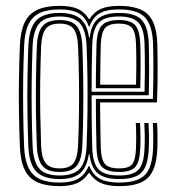

<svg xmlns="http://www.w3.org/2000/svg" viewBox="-20 -627 596 654"><path d="M183.2 7Q137.3 7 108.1 -5.9Q78.9 -18.8 64.4 -48.2Q49.9 -77.6 47.7 -126.4Q45.5 -187.2 44.6 -242.8Q43.7 -298.5 44.5 -354.6Q45.3 -410.6 47.7 -472.4Q49.8 -520.6 63.8 -550.2Q77.8 -579.8 106.8 -593.4Q135.9 -607 183.2 -607Q222.6 -607 245.7 -596.3Q268.9 -585.7 283.1 -561.8H285.1Q299.4 -585.7 322.7 -596.3Q346 -607 385.2 -607Q455.1 -607 484 -577.7Q512.9 -548.5 515.6 -482.7Q516.1 -470.7 516.5 -449.5Q516.8 -428.3 516.9 -400.8Q517.1 -373.3 516.6 -342Q516.1 -310.7 514.7 -278.3H321Q321.1 -252.8 321.4 -222.6Q321.8 -192.4 322.3 -165.5Q322.8 -138.6 323.3 -122.6Q324.5 -83.2 337.7 -68.3Q350.8 -53.4 386 -53.4Q417.7 -53.4 429.6 -67Q441.5 -80.6 443.2 -120.4Q444.1 -140 444 -160Q444 -179.9 442.6 -208H457Q458.5 -181.7 458.5 -160.6Q458.6 -139.6 457.7 -119.9Q455.8 -74.8 440.6 -58.1Q425.4 -41.3 386 -41.3Q343.7 -41.3 327.1 -58.8Q310.4 -76.2 308.8 -121.6Q307.7 -156.4 307.1 -203.5Q306.5 -250.7 306.5 -290.3H500.8Q501.9 -322 502.2 -351.9Q502.6 -381.7 502.4 -407.2Q502.3 -432.8 502 -451.9Q501.6 -471.1 501.2 -481.7Q498.4 -542.8 472.7 -568.9Q447.1 -594.9 385.2 -594.9Q342.2 -594.9 319.1 -581.4Q295.9 -567.8 285.1 -536.4H282.7Q271.7 -567.8 248.5 -581.4Q225.3 -594.9 183.2 -594.9Q141.6 -594.9 115.6 -582.8Q89.6 -570.6 76.9 -543.7Q64.2 -516.9 62.2 -472.4Q59.9 -414.8 59 -359.2Q58.2 -303.5 59 -246.9Q59.8 -190.3 62 -129.1Q63.9 -84.3 76.5 -57Q89 -29.8 115 -17.4Q141 -5.1 183.2 -5.1Q223.5 -5.1 246.5 -18.4Q269.5 -31.8 282 -61.4H284.4Q296.5 -31.2 320.2 -18.1Q343.8 -5.1 386 -5.1Q447.2 -5.1 472.8 -30.2Q498.4 -55.4 501.2 -118.6Q502.1 -136.6 502 -160.1Q502 -183.5 500.5 -208H515Q516 -191.9 516.3 -176Q516.7 -160.2 516.5 -145.5Q516.4 -130.9 515.7 -118.1Q512.7 -49.7 483.9 -21.3Q455.2 7 386 7Q347.8 7 323.9 -3.5Q299.9 -14.1 284.3 -37.8H282.3Q266.7 -14.1 243.5 -3.6Q220.3 7 183.2 7ZM183.2 -17.1Q128.9 -17.1 104 -42.2Q79 -67.2 76.5 -129.5Q74.2 -187.7 73.5 -245.4Q72.7 -303.1 73.6 -359.5Q74.5 -415.9 76.5 -469.9Q79.1 -531.5 103.3 -557.2Q127.5 -582.9 183.2 -582.9Q230.1 -582.9 253.7 -563.3Q277.2 -543.7 283.4 -498.4H285.4Q290.7 -543.8 314 -563.3Q337.2 -582.9 385.2 -582.9Q440.9 -582.9 462.7 -559.1Q484.5 -535.2 486.7 -481.1Q487.1 -469.1 487.6 -443.5Q488.1 -417.9 488 -382Q487.9 -346 486.6 -302.4H292Q292 -274 292.2 -240.3Q292.5 -206.7 293 -175Q293.5 -143.4 294.3 -121Q296.3 -69.9 316.4 -49.5Q336.6 -29.2 386 -29.2Q432.8 -29.2 451.4 -48.8Q470.1 -68.3 472.2 -119.5Q473.3 -141.9 473 -164.3Q472.8 -186.7 471.5 -208H486Q487.2 -187.5 487.5 -165.4Q487.8 -143.3 486.7 -119.3Q484.2 -62.4 462.6 -39.8Q440.9 -17.1 386 -17.1Q336.5 -17.1 313.4 -36.4Q290.3 -55.7 284.7 -102H282.7Q275.9 -56.6 252.8 -36.9Q229.8 -17.1 183.2 -17.1ZM183.2 -29.2Q229.8 -29.2 251.2 -51.6Q272.7 -74 275 -130.4Q277.2 -186 277.9 -243.4Q278.7 -300.8 278 -358Q277.2 -415.2 275 -469.7Q272.7 -525.1 251.7 -548Q230.7 -570.8 183.2 -570.8Q134.7 -570.8 114.1 -547.4Q93.4 -524 91 -469.3Q88.8 -413.2 88 -356Q87.2 -298.8 88.1 -242.1Q88.9 -185.3 91 -130.1Q93.4 -74.9 114.4 -52.1Q135.3 -29.2 183.2 -29.2ZM183.2 -41.3Q142.3 -41.3 124.8 -61.7Q107.4 -82.2 105.5 -131Q103.5 -185 102.6 -239.7Q101.7 -294.3 102.5 -351.3Q103.2 -408.3 105.5 -468.7Q107.6 -517.7 125 -538.2Q142.4 -558.7 183.2 -558.7Q224.4 -558.7 241.4 -538.1Q258.4 -517.5 260.5 -468.8Q262.5 -415.5 263.4 -360.4Q264.2 -305.3 263.6 -248.1Q262.9 -190.9 260.5 -131.2Q258.3 -82.7 241.2 -62Q224.2 -41.3 183.2 -41.3ZM183.2 -53.4Q217.2 -53.4 230.7 -71.7Q244.2 -90 246 -131.9Q248.2 -187.1 249 -241.5Q249.7 -296 249 -352.1Q248.3 -408.3 246 -468.1Q244.4 -510.4 230.7 -528.5Q217 -546.6 183.2 -546.6Q148.8 -546.6 135.3 -528.3Q121.8 -510.1 120 -467.9Q117.7 -407.1 117 -352.3Q116.2 -297.6 117.1 -243.9Q118 -190.2 120 -131.7Q121.5 -90 135.2 -71.7Q148.9 -53.4 183.2 -53.4ZM292 -314.5H472.3Q473.4 -349.5 473.5 -381.9Q473.6 -414.4 473.2 -440.2Q472.9 -466 472.2 -480.7Q470.2 -530.1 451.3 -550.4Q432.4 -570.8 385.2 -570.8Q336.1 -570.8 316.2 -549.6Q296.3 -528.5 294.3 -477.1Q293.7 -457.4 293.1 -431.7Q292.5 -406 292.3 -376.3Q292 -346.7 292 -314.5ZM306.6 -326.6Q306.6 -346.9 306.8 -374.6Q307.1 -402.3 307.7 -429.8Q308.3 -457.2 308.8 -476.6Q310.5 -523.5 327.6 -541.1Q344.7 -558.7 385.2 -558.7Q425.4 -558.7 440.7 -541Q455.9 -523.2 457.7 -480.3Q458.3 -465.3 458.7 -443.3Q459 -421.2 458.9 -392.1Q458.9 -362.9 457.9 -326.6ZM321.3 -338.7H443.4Q444.4 -372.7 444.4 -399.8Q444.5 -426.9 444.1 -447.1Q443.8 -467.2 443.2 -480.2Q441.7 -518.1 429.3 -532.4Q416.9 -546.6 385.2 -546.6Q350.5 -546.6 337.6 -531.1Q324.8 -515.5 323.2 -475.5Q322.8 -454 322.3 -430.6Q321.9 -407.2 321.6 -383.8Q321.4 -360.5 321.3 -338.7Z"/></svg>

Font: Big Shoulders Inline Thin
Style: Regular
Weight: 100
Designer: Patric King
Foundry: XO Type Co
Version: Version 2.002